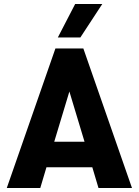

<svg xmlns="http://www.w3.org/2000/svg" viewBox="-20 -943 696 963"><path d="M443 -104H213L182 0H14L258 -700H398L642 0H474ZM404 -232 328 -484 252 -232ZM357 -923H493L383 -755H270Z"/></svg>

Font: Sarabun ExtraBold
Style: Regular
Weight: 800
Version: Version 1.000; ttfautohint (v1.6)